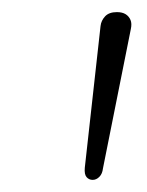

<svg xmlns="http://www.w3.org/2000/svg" viewBox="-20 -731 242 317"><path d="M133 -434Q127 -434 123 -438.5Q119 -443 120 -454L146 -688Q147 -697 153.5 -704Q160 -711 173 -711Q182 -711 187.5 -707.5Q193 -704 195.5 -698Q198 -692 196 -683L150 -453Q149 -444 144 -439Q139 -434 133 -434Z"/></svg>

Font: Nunito Variable Extra Light
Style: Italic
Weight: 200
Italic angle: -9°
Designer: Vernon Adams
Foundry: Vernon Adams
Version: Version 3.602